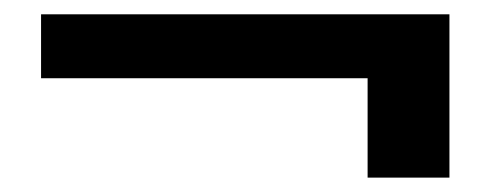

<svg xmlns="http://www.w3.org/2000/svg" viewBox="-20 -455 689 267"><path d="M37.1 -346.2V-435.1H605V-208H491.2V-346.2Z"/></svg>

Font: Poppins Medium
Style: Regular
Weight: 500
Designer: Ninad Kale (Devanagari), Jonny Pinhorn (Latin)
Foundry: Indian Type Foundry
Version: 4.004